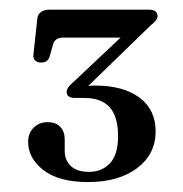

<svg xmlns="http://www.w3.org/2000/svg" viewBox="-20 -720 378 396"><path d="M152 -533 147.5 -541Q154 -542 161.2 -542.8Q168.5 -543.5 176.5 -543.5Q234 -543.5 267.5 -518.8Q301 -494 301 -449Q301 -402 262.8 -373.2Q224.5 -344.5 161.5 -344.5Q101.5 -344.5 69.8 -369Q38 -393.5 38 -427.5Q38 -445.5 49.5 -456.8Q61 -468 78 -468Q95.5 -468 104.5 -458.2Q113.5 -448.5 113.5 -432V-408.5Q113.5 -389.5 126.2 -377.5Q139 -365.5 163.5 -365.5Q190 -365.5 206.8 -383.2Q223.5 -401 223.5 -439Q223.5 -479.5 206.2 -498.8Q189 -518 153.5 -518H134.5Q126.5 -518 122 -521Q117.5 -524 117.5 -530Q117.5 -534.5 120 -538.8Q122.5 -543 129.5 -549L251 -663.5L253.5 -642.5H110.5Q93.5 -642.5 89.5 -628.5L82.5 -604Q81 -598 76.8 -594.5Q72.5 -591 65 -591Q57 -591 52.5 -595.2Q48 -599.5 49 -608L57 -682Q58 -690.5 64.5 -695.2Q71 -700 82.5 -700H288Q296 -700 300.5 -696.5Q305 -693 305 -686.5Q305 -682.5 301.5 -678Q298 -673.5 289.5 -666.5Z"/></svg>

Font: Fraunces 18pt
Style: Regular
Weight: 400
Version: Version 1.000;[b76b70a41]